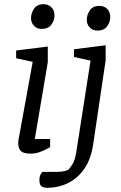

<svg xmlns="http://www.w3.org/2000/svg" viewBox="-20 -729 575 916"><path d="M179 -591Q156 -591 142 -606Q128 -621 128 -643Q128 -666 142.5 -687.5Q157 -709 188 -709Q210 -709 225 -694.5Q240 -680 240 -655Q240 -632 225 -611.5Q210 -591 179 -591ZM136 -434 57 -451V-488L208 -507V-432L146 -66H219V-27Q219 -27 205.5 -19.5Q192 -12 171 -4Q150 4 126 4Q94 4 80.5 -7.5Q67 -19 67 -47Q67 -52 67.5 -58.5Q68 -65 70 -71ZM207 167Q187 167 177.5 159.5Q168 152 168 131Q168 111 175 101Q182 91 181 91H250Q271 91 287 87.5Q303 84 308 79Q312 75 325 55.5Q338 36 344 -4L412 -440L333 -457V-494L484 -513V-441L424 -37Q413 33 381 78Q349 123 303.5 145Q258 167 207 167ZM445 -583Q422 -583 408 -598Q394 -613 394 -635Q394 -658 408.5 -679.5Q423 -701 454 -701Q477 -701 491.5 -686.5Q506 -672 506 -647Q506 -624 491 -603.5Q476 -583 445 -583Z"/></svg>

Font: Faustina VF Beta
Style: Italic
Weight: 400
Italic angle: -8°
Designer: Alfonso Garcia
Foundry: Omnibus-Type
Version: Version 1.006